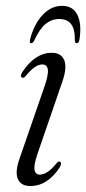

<svg xmlns="http://www.w3.org/2000/svg" viewBox="-20 -614 289 642"><path d="M113.5 -30Q123.5 -30 137 -37.8Q150.5 -45.5 169 -68Q175 -75.5 180 -73.5Q188.5 -70.5 180 -55Q139.5 8 81.5 8Q50 8 39.8 -15.5Q29.5 -39 45.5 -84L128 -322.5Q142.5 -364 140 -381.2Q137.5 -398.5 121.5 -398.5Q110 -398.5 97.2 -390.2Q84.5 -382 65 -359Q59 -352 54 -354.5Q46 -357.5 54 -372Q97 -437.5 153 -437.5Q184 -437.5 194.5 -413.5Q205 -389.5 189 -342.5L105.5 -100Q92.5 -62 95.5 -46Q98.5 -30 113.5 -30ZM177.7 -550.5Q152.9 -550.5 132.4 -533.8Q111.9 -517 94.5 -478.5Q89.9 -469.5 84.5 -469.5Q77.1 -469.5 80.8 -483Q94.1 -534 122.6 -564.2Q151.2 -594.5 187.6 -594.5Q224.1 -594.5 239 -563.8Q253.9 -533 245.6 -481.5Q243.5 -469.5 236.5 -469.5Q230.7 -469.5 230.3 -478.5Q231.1 -516.5 217.8 -533.5Q204.6 -550.5 177.7 -550.5Z"/></svg>

Font: Fraunces 144pt Soft Light
Style: Italic
Weight: 300
Italic angle: -16°
Version: Version 1.000;[b76b70a41]